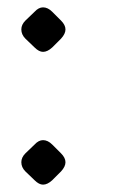

<svg xmlns="http://www.w3.org/2000/svg" viewBox="-20 -490 315 522"><path d="M74 -97Q85 -109 97 -109Q110 -109 122 -97L146 -73Q158 -61 158 -49Q158 -37 146 -24L122 0Q109 12 97 12Q86 12 74 0L49 -24Q38 -35 38 -49Q38 -62 49 -73ZM74 -458Q85 -470 97 -470Q110 -470 122 -458L146 -434Q158 -422 158 -410Q158 -398 146 -385L122 -361Q109 -349 97 -349Q86 -349 74 -361L49 -385Q38 -396 38 -410Q38 -423 49 -434Z"/></svg>

Font: Young Serif Light
Style: Regular
Weight: 300
Designer: Bastien Sozeau
Foundry: NBR — Bastien Sozeau
Version: Version 5.001